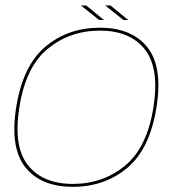

<svg xmlns="http://www.w3.org/2000/svg" viewBox="-20 -700 688 724"><path d="M254.5 4.5Q135 4.5 76 -68.8Q17 -142 41 -295Q66 -452.5 151.2 -524Q236.5 -595.5 357 -595.5Q476.5 -595.5 535.5 -522Q594.5 -448.5 570 -295Q545 -138 459.8 -66.8Q374.5 4.5 254.5 4.5ZM255 -6.5Q368 -6.5 451.2 -75Q534.5 -143.5 558.5 -295Q582 -443.5 526 -514Q470 -584.5 357 -584.5Q243.5 -584.5 160 -516Q76.5 -447.5 53 -295Q29.5 -147.5 85.5 -77Q141.5 -6.5 255 -6.5ZM445.5 -624.5 376.5 -679.5H396.5L463.5 -624.5ZM354 -624.5 285 -679.5H305L372 -624.5Z"/></svg>

Font: Anybody ExtraExpanded Thin
Style: Italic
Weight: 100
Width: 8
Italic angle: -10°
Designer: Tyler Finck
Foundry: Etcetera Type Company
Version: Version 1.010; ttfautohint (v1.8.3) -l 8 -r 50 -G 200 -x 14 